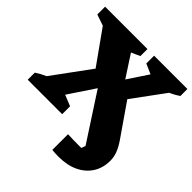

<svg xmlns="http://www.w3.org/2000/svg" viewBox="-230 -820 1186 1186"><g transform="rotate(45 363.0 -227.5)"><path d="M-6 0V-62Q26 -83 61 -98L242 -345L86 -564L13 -589V-657H383V-596Q355 -582 326 -570L419 -427L507 -560L441 -589V-657H732V-596Q702 -575 669 -561L514 -350L660 -139Q684 -104 696.5 -72.5Q709 -41 709 -7Q709 56 679 103Q649 150 594.5 176Q540 202 465 202Q437 202 408 199V62Q432 63 456 63.5Q480 64 505 64Q515 64 526 64Q532 50 536 37L337 -269L223 -98L295 -69V0ZM551 -157 554 -138Q553 -148 551 -157Z"/></g></svg>

Font: Piazzolla ExtraBold
Style: Regular
Weight: 800
Designer: Juan Pablo del Peral
Foundry: Huerta Tipografica
Version: Version 1.330